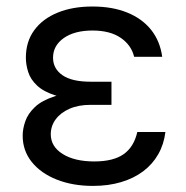

<svg xmlns="http://www.w3.org/2000/svg" viewBox="-20 -573 584 602"><path d="M255.7 -284.1H329.5V-244.3H264.2Q225.9 -244.3 197.8 -231.9Q169.7 -219.5 154.5 -198.7Q139.2 -177.9 139.2 -152Q139.2 -113.6 176.5 -90.2Q213.8 -66.8 275.6 -66.8Q335.2 -66.8 367.5 -89.5Q399.9 -112.2 410.5 -159.1H498.6Q494 -120.7 476.2 -89.5Q458.5 -58.2 429 -36Q399.5 -13.8 359.7 -2Q320 9.9 271.3 9.9Q208.1 9.9 158.2 -9.8Q108.3 -29.5 79.7 -65Q51.1 -100.5 51.1 -147.7Q51.1 -169.4 59.5 -193.2Q67.8 -217 89.7 -237.6Q111.5 -258.2 151.8 -271.1Q192.1 -284.1 255.7 -284.1ZM329.5 -261.4H255.7Q193.5 -261.4 155 -273.4Q116.5 -285.5 96.1 -304.9Q75.6 -324.2 68.4 -347.3Q61.1 -370.4 61.1 -392Q61.1 -442.5 87.4 -478.3Q113.6 -514.2 160.7 -533.4Q207.7 -552.6 269.9 -552.6Q332 -552.6 378.7 -533.7Q425.4 -514.9 453.7 -479.6Q481.9 -444.2 488.6 -394.9H400.6Q391.7 -431.8 358.3 -454.5Q324.9 -477.3 269.9 -477.3Q213.8 -477.3 180 -453.7Q146.3 -430 146.3 -392Q146.3 -358 175.6 -337.4Q204.9 -316.8 264.2 -316.8H329.5Z"/></svg>

Font: InterMG
Style: Regular
Weight: 400
Designer: Rasmus Andersson
Foundry: rsms
Version: Version 3.019;December 26, 2023;FontCreator 15.0.0.2955 64-b